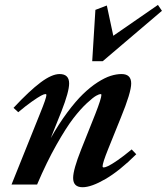

<svg xmlns="http://www.w3.org/2000/svg" viewBox="-20 -765 691 796"><path d="M362.3 -511.2 375.5 -724.1 422.9 -742.2 449.7 -616.7 634.8 -744.6 651.4 -720.2 405.8 -511.2ZM27.8 0 146.5 -295.4Q172.4 -358.9 172.4 -371.1Q172.4 -375 168 -375Q162.6 -375 150.1 -368.4Q137.7 -361.8 112.3 -344Q86.9 -326.2 55.7 -299.8L36.1 -317.9Q101.6 -388.2 148.2 -423.1Q194.8 -458 227.1 -458Q266.6 -458 266.6 -418.9Q266.6 -384.8 234.9 -303.7L190.4 -192.4Q224.1 -252 259 -298.8Q293.9 -345.7 324.2 -375Q354.5 -404.3 384.5 -423.6Q414.6 -442.9 438.5 -450.4Q462.4 -458 483.9 -458Q523.9 -458 523.9 -418.9Q523.9 -381.8 481 -277.3L428.2 -146.5Q405.3 -89.4 405.3 -75.7Q405.3 -70.8 410.2 -70.8Q416 -70.8 429 -76.9Q441.9 -83 467.8 -100.8Q493.7 -118.7 525.9 -145.5L544.9 -125.5Q476.1 -57.1 417.5 -22.9Q358.9 11.2 322.3 11.2Q283.2 11.2 283.2 -27.3Q283.2 -61.5 316.4 -145L375 -292Q400.4 -356.9 400.4 -371.6Q400.4 -375 396.5 -375Q391.6 -375 378.9 -368.2Q366.2 -361.3 340.1 -337.2Q314 -313 284.4 -274.9Q254.9 -236.8 214.1 -164.8Q173.3 -92.8 133.8 0Z"/></svg>

Font: Elstob 8pt
Style: Bold Italic
Weight: 700
Italic angle: -20°
Designer: Peter S. Baker
Version: Version 1.015